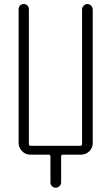

<svg xmlns="http://www.w3.org/2000/svg" viewBox="-20 -750 540 931"><path d="M127 0Q103.5 0 86.9 -17.1Q70.3 -34.2 70.3 -56.6V-705.1Q70.3 -715.8 77.1 -723.1Q84 -730.5 95.2 -730.5Q106.4 -730.5 113.3 -723.1Q120.1 -715.8 120.1 -705.1V-51.8Q120.1 -43 128.9 -43H370.1Q377.9 -43 377.9 -51.8V-704.1Q377.9 -713.9 385.7 -722.2Q393.6 -730.5 403.8 -730.5Q414.1 -730.5 421.9 -722.2Q429.7 -713.9 429.7 -704.1V-56.6Q429.7 -33.2 413.1 -16.6Q396.5 0 373 0H284.2Q276.4 0 276.4 8.8V134.8Q276.4 144.5 268.6 152.3Q260.7 160.2 250 160.2Q240.2 160.2 232.4 153.3Q224.6 146.5 224.6 134.8V8.8Q224.6 0 215.8 0Z"/></svg>

Font: Rounded Mgen+ 1mn light
Style: Regular
Weight: 200
Designer: [Source Han Sans]
Ryoko NISHIZUKA  (kana & ideographs); Paul D. Hunt (Latin, Greek & Cyrillic); Wenlong ZHANG  (bopomofo
Version: Version 1.059.20150602